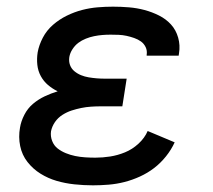

<svg xmlns="http://www.w3.org/2000/svg" viewBox="-20 -548 640 576"><path d="M259 8Q231 8 203 5Q175 2 149.5 -5.5Q124 -13 101.5 -27Q79 -41 62.5 -62Q46 -83 40.5 -110Q35 -137 40 -165Q43 -184 53 -203.5Q63 -223 79 -236.5Q95 -250 114 -259Q133 -268 153 -274Q137 -282 124 -293Q111 -304 102.5 -319.5Q94 -335 92 -353.5Q90 -372 93 -391Q97 -413 108.5 -435Q120 -457 139 -473.5Q158 -490 180.5 -501Q203 -512 226 -518Q249 -524 272.5 -526Q296 -528 319 -528Q343 -528 367 -526Q391 -524 413.5 -518Q436 -512 457 -501.5Q478 -491 493 -474.5Q508 -458 514.5 -435Q521 -412 517 -388L516 -381H420V-383Q422 -396 417 -406.5Q412 -417 403 -423.5Q394 -430 382.5 -434Q371 -438 359.5 -440.5Q348 -443 336 -443.5Q324 -444 312 -444Q299 -444 287 -443Q275 -442 262.5 -439.5Q250 -437 237.5 -432Q225 -427 215 -419.5Q205 -412 197.5 -400.5Q190 -389 188 -377Q186 -364 190 -353Q194 -342 203 -334.5Q212 -327 223 -322.5Q234 -318 246 -316Q258 -314 270 -313Q282 -312 295 -312H360L347 -229H282Q268 -229 253 -228Q238 -227 223.5 -224Q209 -221 195 -216.5Q181 -212 167.5 -203.5Q154 -195 145 -182Q136 -169 133 -154Q131 -139 136.5 -125Q142 -111 153 -102.5Q164 -94 177.5 -88.5Q191 -83 205.5 -80Q220 -77 235.5 -76Q251 -75 266 -75Q288 -75 310.5 -78.5Q333 -82 355 -91Q377 -100 395.5 -117Q414 -134 423 -155L504 -121Q494 -99 478 -79Q462 -59 442.5 -44Q423 -29 400 -18.5Q377 -8 353.5 -2Q330 4 306 6Q282 8 259 8Z"/></svg>

Font: Iosevka Medium Extended
Style: Italic
Weight: 500
Width: 7
Italic angle: -9°
Monospace: yes
Designer: Belleve Invis
Foundry: Belleve Invis
Version: Version 32.5.0; ttfautohint (v1.8.4)